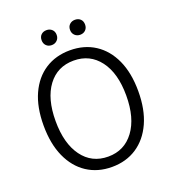

<svg xmlns="http://www.w3.org/2000/svg" viewBox="-148 -929 948 1054"><g transform="rotate(-20 326.5 -402.5)"><path d="M326.2 12.2Q243.2 12.2 180.9 -28.8Q118.7 -69.8 84.2 -146.5Q49.8 -223.1 49.8 -330.1Q49.8 -437 84.2 -512.7Q118.7 -588.4 180.9 -628.7Q243.2 -668.9 326.2 -668.9Q409.2 -668.9 471.4 -628.7Q533.7 -588.4 568.4 -512.5Q603 -436.5 603 -330.1Q603 -223.1 568.4 -146.5Q533.7 -69.8 471.4 -28.8Q409.2 12.2 326.2 12.2ZM326.2 -48.3Q420.9 -48.3 476.8 -123.8Q532.7 -199.2 532.7 -330.1Q532.7 -460.9 476.8 -534.9Q420.9 -608.9 326.2 -608.9Q230.5 -608.9 175.3 -534.9Q120.1 -460.9 120.1 -330.1Q120.1 -199.2 175.3 -123.8Q230.5 -48.3 326.2 -48.3ZM409.7 -729.5Q391.1 -729.5 378.4 -741.7Q365.7 -753.9 365.7 -773.4Q365.7 -793.5 378.4 -805.2Q391.1 -816.9 409.7 -816.9Q429.2 -816.9 441.4 -805.2Q453.6 -793.5 453.6 -773.4Q453.6 -753.9 441.4 -741.7Q429.2 -729.5 409.7 -729.5ZM243.7 -729.5Q224.1 -729.5 211.9 -741.7Q199.7 -753.9 199.7 -773.4Q199.7 -793.5 211.9 -805.2Q224.1 -816.9 243.7 -816.9Q262.2 -816.9 274.9 -805.2Q287.6 -793.5 287.6 -773.4Q287.6 -753.9 274.9 -741.7Q262.2 -729.5 243.7 -729.5Z"/></g></svg>

Font: Varta Light Light
Style: Regular
Weight: 300
Version: Version 1.004